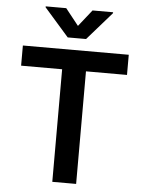

<svg xmlns="http://www.w3.org/2000/svg" viewBox="-62 -1000 784 1048"><g transform="rotate(5 330.0 -475.5)"><path d="M39.8 -616.8V-727.3H620V-616.8H395.2V0H264.6V-616.8ZM257.8 -951 329.9 -860.1 402 -951H514.6V-946L380.3 -792.6H279.8L145.2 -946V-951Z"/></g></svg>

Font: InterMG SemiBold
Style: Regular
Weight: 600
Designer: Rasmus Andersson
Foundry: rsms
Version: Version 3.019;December 26, 2023;FontCreator 15.0.0.2955 64-b